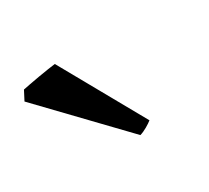

<svg xmlns="http://www.w3.org/2000/svg" viewBox="-61 -823 441 406"><g transform="rotate(-30 159.5 -620.5)"><path d="M216.3 -527.8Q210.9 -523.4 201.7 -518.1Q192.4 -512.7 184.1 -510.3L7.3 -694.3L19 -716.8Q23.9 -717.8 35.2 -720Q46.4 -722.2 59.3 -724.4Q72.3 -726.6 84.5 -728.5Q96.7 -730.5 102.5 -731Z"/></g></svg>

Font: Gentium Book Basic
Style: Regular
Weight: 400
Designer: J. Victor Gaultney and Annie Olsen
Foundry: SIL International
Version: Version 1.102; 2013; Maintenance release